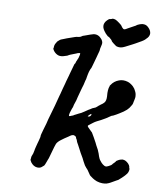

<svg xmlns="http://www.w3.org/2000/svg" viewBox="-91 -879 818 986"><g transform="rotate(10 317.5 -386.0)"><path d="M422 -354 424 -355Q424 -355 423 -354L421 -353ZM333 -711Q358 -716 377 -693Q384 -684 385 -675Q386 -671 381 -651Q379 -644 379 -638.5Q379 -633 377 -627Q375 -621 372.5 -610.5Q370 -600 369 -597Q368 -594 365.5 -584.5Q363 -575 361.5 -570Q360 -565 357 -554Q354 -543 353 -540.5Q352 -538 352 -537.5Q352 -537 351 -536Q350 -535 348 -530Q346 -525 343.5 -517Q341 -509 340.5 -504.5Q340 -500 338.5 -494Q337 -488 337 -485Q337 -480 333 -468Q332 -463 328 -446Q326 -439 324 -433Q322 -427 320 -419Q316 -403 309 -378Q307 -372 305 -361Q301 -348 299 -343Q298 -341 297 -337Q295 -323 290 -314Q288 -308 283 -292Q280 -279 282 -276Q284 -274 290 -277Q293 -279 294.5 -279Q296 -279 299 -280.5Q302 -282 302.5 -282Q303 -282 305 -283.5Q307 -285 308 -285.5Q309 -286 316 -289.5Q323 -293 329.5 -296.5Q336 -300 337 -300L339 -301Q340 -301 340.5 -301.5Q341 -302 357 -312Q361 -315 365 -317.5Q369 -320 371 -321.5Q373 -323 373 -323L385 -330Q392 -335 392.5 -335Q393 -335 395.5 -336.5Q398 -338 399.5 -338Q401 -338 403 -339.5Q405 -341 406 -341Q409 -341 415 -347Q416 -348 420.5 -351.5Q425 -355 424.5 -355Q424 -355 432 -361Q443 -368 449 -375Q458 -385 457 -407Q455 -429 456 -439Q457 -451 459 -457Q462 -464 461 -465Q461 -465 464 -469Q478 -491 503 -500Q524 -508 548 -501Q556 -499 565 -493Q573 -488 579 -482Q589 -472 594 -460Q599 -451 600 -442Q602 -429 600 -423Q599 -419 598.5 -415Q598 -411 596.5 -406Q595 -401 595 -398Q595 -393 589 -384Q581 -369 570 -359Q557 -347 535 -334Q528 -330 520 -325Q510 -319 505 -317Q496 -315 489 -309Q484 -305 474 -299Q467 -295 461.5 -291.5Q456 -288 447.5 -283.5Q439 -279 438.5 -279Q438 -279 427.5 -273.5Q417 -268 410 -262.5Q403 -257 395 -251Q386 -245 386 -242Q386 -239 390 -235Q401 -225 405 -220Q409 -216 409 -216Q411 -217 426 -190Q431 -180 435 -173.5Q439 -167 440.5 -163.5Q442 -160 446 -152Q462 -124 462 -120Q462 -119 465 -113Q467 -106 470 -98Q475 -85 478 -81Q491 -64 495 -62Q496 -61 499 -59Q507 -53 513 -53Q517 -53 523 -56Q525 -57 526.5 -57.5Q528 -58 531 -60Q534 -62 534.5 -62Q535 -62 537 -63.5Q539 -65 539.5 -65Q540 -65 543.5 -69Q547 -73 547 -74Q547 -74 549.5 -76Q552 -78 552.5 -79Q553 -80 556.5 -83.5Q560 -87 560 -88Q559 -90 574 -98Q583 -102 592 -103Q601 -103 608.5 -99Q616 -95 623 -88Q631 -79 632 -73Q632 -68 634 -65Q636 -61 635 -55Q634 -45 628 -36Q620 -25 605 -11Q599 -5 588 4Q585 6 582 7Q573 12 561 19Q555 23 549.5 25.5Q544 28 542 29Q538 31 531 33Q523 35 510 35Q497 35 481 30Q468 25 459 19Q440 7 438 1Q437 -1 434.5 -4Q432 -7 429 -12Q425 -19 419 -25Q417 -28 415 -29Q412 -35 410 -35Q409 -35 396 -59Q390 -70 388 -75Q381 -86 374 -99Q370 -107 368 -110.5Q366 -114 362.5 -121Q359 -128 354 -137Q344 -154 344 -157Q344 -161 339 -167Q337 -171 337 -172Q336 -178 328 -181Q323 -184 317 -182Q310 -180 305 -176Q303 -174 298 -171Q276 -157 262 -146Q247 -135 241 -123Q237 -114 225 -70Q216 -36 214 -35Q213 -34 210 -24Q204 -7 201 -3Q196 2 188 8Q179 14 166 13Q156 12 148 7Q140 2 133 -7Q124 -20 127 -24Q127 -25 127.5 -31.5Q128 -38 128.5 -38.5Q129 -39 130.5 -43.5Q132 -48 133 -50Q135 -54 136 -61Q137 -65 138 -70Q139 -75 139 -77Q139 -79 142 -89.5Q145 -100 146.5 -107Q148 -114 151 -123Q158 -148 156 -149Q155 -150 165 -185Q176 -220 180 -240Q181 -243 184 -254Q191 -277 202 -317Q205 -329 209 -344Q213 -360 215.5 -368.5Q218 -377 219 -380.5Q220 -384 221.5 -390.5Q223 -397 226 -408Q229 -419 231 -426Q233 -433 234 -437Q235 -441 237 -449Q241 -461 245 -477Q247 -485 249 -492Q256 -518 263 -542Q264 -544 264 -544Q266 -544 268 -551Q268 -553 269.5 -556.5Q271 -560 271 -560.5Q271 -561 272.5 -563Q274 -565 274 -567Q274 -569 274.5 -569Q275 -569 275.5 -570.5Q276 -572 277 -574Q280 -581 281 -588Q282 -590 282.5 -593.5Q283 -597 283 -600Q283 -603 281.5 -603.5Q280 -604 278 -603Q270 -602 263 -598Q259 -596 250 -593Q241 -590 233.5 -586.5Q226 -583 226 -583Q223 -579 200 -573Q181 -568 168 -575Q156 -581 148 -592Q141 -602 143 -604Q144 -605 144 -611Q144 -617 144.5 -617.5Q145 -618 146 -622.5Q147 -627 147.5 -627.5Q148 -628 150 -631Q152 -636 155 -640Q158 -643 158 -643.5Q158 -644 161 -646Q167 -651 168 -652Q169 -654 186 -660Q197 -664 201 -666Q213 -670 241 -680Q250 -683 254 -683Q258 -683 260.5 -684Q263 -685 264 -685Q267 -684 270 -687Q271 -688 274 -689L280 -693Q280 -693 289 -696Q321 -708 333 -711ZM394 -305Q394 -307 391 -305Q389 -304 386 -301Q383 -298 380 -295Q377 -292 377 -291Q377 -290 380 -290Q387 -291 390 -294Q395 -299 394 -305ZM414 -806Q422 -808 432 -804Q439 -801 452.5 -791Q466 -781 468 -777Q469 -774 472 -771Q475 -768 477 -766Q480 -763 484 -763Q486 -763 491.5 -765.5Q497 -768 499 -770Q501 -771 530 -787Q542 -793 542 -794Q542 -795 548 -798Q567 -807 578 -806Q592 -806 603 -795Q618 -781 619 -765Q619 -757 616 -751Q613 -743 599 -730Q591 -722 554 -702Q546 -698 541 -695Q521 -684 504 -676Q492 -670 485 -669Q472 -666 458 -671Q453 -674 443 -682Q433 -690 432 -692Q430 -698 417 -708Q410 -713 410 -712Q410 -711 407 -713.5Q404 -716 400.5 -719.5Q397 -723 394 -726Q384 -738 380 -746Q372 -762 378 -777Q381 -785 389 -793Q399 -803 402 -802Q404 -802 411 -804Q413 -805 413 -805.5Q413 -806 414 -806Z"/></g></svg>

Font: TT2020 Style E
Style: Italic
Weight: 400
Italic angle: -15°
Version: Version 0.2.000